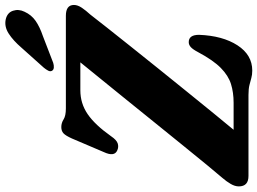

<svg xmlns="http://www.w3.org/2000/svg" viewBox="-146 -826 987 736"><g transform="rotate(-90 348.0 -458.5)"><path d="M351.5 0H41Q1 0 1 -37Q1 -52 10.5 -68.2Q20 -84.5 33.5 -100Q50 -119 82.2 -158.2Q114.5 -197.5 156.2 -249Q198 -300.5 244 -357.5Q290 -414.5 334.2 -469.2Q378.5 -524 415.8 -569.8Q453 -615.5 476.5 -644.5H369.5Q319 -644.5 278 -616.5Q237 -588.5 193.5 -527Q179 -505.5 165.5 -501.2Q152 -497 139 -503Q113.5 -514 132.5 -554.5L184.5 -676.5Q195.5 -701 204.5 -709.2Q213.5 -717.5 228.5 -717.5Q244 -717.5 257.8 -708.8Q271.5 -700 300 -700H655Q696.5 -700 696.5 -669Q696.5 -655 686 -639.2Q675.5 -623.5 659 -605.5Q642 -583.5 610.5 -543.5Q579 -503.5 538.2 -452.5Q497.5 -401.5 452.8 -345.8Q408 -290 364 -235.8Q320 -181.5 282.2 -135Q244.5 -88.5 218 -57H321.5Q361 -57 393.2 -67Q425.5 -77 455 -106Q484.5 -135 515.5 -193Q526 -213 534.8 -221Q543.5 -229 554 -229Q582 -229 582 -189.5Q578.5 -99 541.8 -42.2Q505 14.5 445 14.5Q429 14.5 416.8 11Q404.5 7.5 389.8 3.8Q375 0 351.5 0ZM532.5 -870Q560 -902 586.8 -919.2Q613.5 -936.5 641.5 -930.5Q667 -924.5 674.2 -902.8Q681.5 -881 670.5 -858.5Q658.5 -832 635.5 -816Q612.5 -800 577 -788L474.5 -748.5Q465 -745.5 456.2 -746.2Q447.5 -747 444 -753.5Q440.5 -760 444.8 -768Q449 -776 456 -784.5Z"/></g></svg>

Font: Fraunces 72pt Soft
Style: Bold Italic
Weight: 700
Italic angle: -16°
Version: Version 1.000;[b76b70a41]